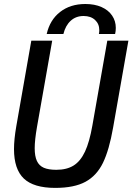

<svg xmlns="http://www.w3.org/2000/svg" viewBox="-20 -930 662 960"><path d="M50 -184.5Q50 -233 61.5 -299L136.5 -726.5H241L165 -295.5Q153.5 -229.5 153.5 -189Q153.5 -149 164.5 -125.2Q175.5 -101.5 199 -91.2Q222.5 -81 261.5 -81Q314 -81 348.2 -102.5Q382.5 -124 405 -172Q427.5 -220 442 -303L516.5 -726.5H622L545.5 -292Q526 -180 494.8 -115.8Q463.5 -51.5 407.2 -21Q351 9.5 256 9.5Q148.5 9.5 99.2 -37.2Q50 -84 50 -184.5ZM407 -910Q453 -910 487.5 -894.8Q522 -879.5 540.5 -852.2Q559 -825 559 -790.5Q559 -774.5 555.5 -760H474.5Q476.5 -768.5 476.5 -779Q476.5 -810.5 455.2 -830.2Q434 -850 398 -850Q359.5 -850 333.5 -826.2Q307.5 -802.5 297 -760H213.5Q229.5 -830.5 280.5 -870.2Q331.5 -910 407 -910Z"/></svg>

Font: JuliaMono Medium
Style: Italic
Weight: 500
Italic angle: -9°
Monospace: yes
Designer: cormullion
Foundry: corm
Version: Version 0.054; ttfautohint (v1.8.4)